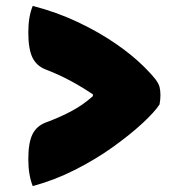

<svg xmlns="http://www.w3.org/2000/svg" viewBox="-20 -626 640 651"><path d="M521 -272Q505 -247 463.5 -208.5Q422 -170 363.5 -128Q305 -86 235 -50.5Q165 -15 91 5Q76 -33 76 -86Q76 -142 90 -170.5Q104 -199 136 -211Q180 -227 220 -248Q260 -269 295 -300V-306Q258 -331 219 -352Q180 -373 136 -390Q104 -402 90 -431Q76 -460 76 -516Q76 -570 91 -606Q172 -585 243 -551.5Q314 -518 371.5 -478.5Q429 -439 469 -399Q495 -373 506.5 -358Q518 -343 521 -331Q524 -319 524 -303Q524 -289 521 -272Z"/></svg>

Font: Recursive Mn Csl St XBk
Style: Regular
Weight: 1000
Monospace: yes
Version: Version 1.079;hotconv 1.0.112;makeotfexe 2.5.65598; ttfautoh